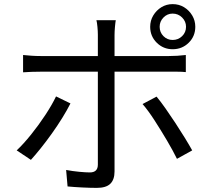

<svg xmlns="http://www.w3.org/2000/svg" viewBox="-20 -869 1040 932"><path d="M755 -739Q755 -712 773.5 -693.5Q792 -675 818 -675Q845 -675 864 -693.5Q883 -712 883 -739Q883 -765 864 -784Q845 -803 818 -803Q792 -803 773.5 -784Q755 -765 755 -739ZM709 -739Q709 -769 724 -794Q739 -819 763.5 -834Q788 -849 818 -849Q849 -849 873.5 -834Q898 -819 913 -794Q928 -769 928 -739Q928 -693 896 -661.5Q864 -630 818 -630Q773 -630 741 -661.5Q709 -693 709 -739ZM542 -771Q540 -761 538 -738.5Q536 -716 536 -699V-597H800Q840 -597 882 -602V-519Q862 -521 840.5 -521Q819 -521 801 -521H536V-37Q536 3 515.5 23Q495 43 450 43Q419 43 378.5 41Q338 39 308 36L301 -44Q333 -38 365 -35Q397 -32 416 -32Q455 -32 455 -70V-521H177Q133 -521 92 -518V-602Q113 -600 133 -598.5Q153 -597 177 -597H455V-700Q455 -717 453 -738.5Q451 -760 448 -771ZM740 -400Q760 -376 783.5 -342.5Q807 -309 831 -272.5Q855 -236 876.5 -201Q898 -166 913 -139L839 -98Q820 -137 790.5 -187Q761 -237 730 -285Q699 -333 672 -364ZM322 -367Q306 -335 282.5 -297Q259 -259 231.5 -220.5Q204 -182 177.5 -149Q151 -116 130 -93L61 -139Q94 -170 131 -216Q168 -262 200.5 -311.5Q233 -361 252 -401Z"/></svg>

Font: Source Han Sans SC
Style: Regular
Weight: 400
Designer: Ryoko NISHIZUKA 西塚涼子 (kana, bopomofo & ideographs); Paul D. Hunt (Latin, Greek & Cyrillic); Sandoll Communications 산돌커뮤니
Foundry: Adobe
Version: Version 2.002;hotconv 1.0.116;makeotfexe 2.5.65601; ttfautoh